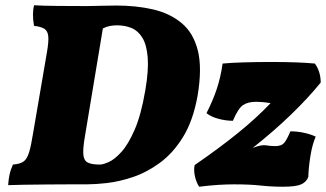

<svg xmlns="http://www.w3.org/2000/svg" viewBox="-20 -699 1236 728"><path d="M109 -679Q143 -677 200 -676.5Q257 -676 310 -676Q333 -676 360.5 -677Q388 -678 421 -678Q496 -678 559.5 -663.5Q623 -649 668 -612Q713 -575 730 -508Q747 -441 729 -335Q712 -241 674 -179.5Q636 -118 586 -81.5Q536 -45 483.5 -27.5Q431 -10 385 -5Q339 0 309 0Q283 0 241 0Q199 0 154 0.5Q109 1 70 1.5Q31 2 11 3Q12 -17 16 -36Q20 -55 29 -75Q55 -77 68.5 -86Q82 -95 90 -120.5Q98 -146 106 -197L158 -501Q165 -541 163 -561.5Q161 -582 148 -590Q135 -598 109 -601Q101 -646 109 -679ZM302 -182Q294 -136 296 -113Q298 -90 313 -82.5Q328 -75 359 -75Q370 -75 392 -84.5Q414 -94 440 -122.5Q466 -151 490.5 -207Q515 -263 531 -357Q544 -433 540 -481.5Q536 -530 519.5 -556.5Q503 -583 478 -593Q453 -603 424 -603Q410 -603 396.5 -600.5Q383 -598 370 -591ZM735 9Q724 -8 719 -31Q714 -54 718 -73Q811 -137 882 -194.5Q953 -252 1006 -308Q987 -311 974 -312Q961 -313 951 -313Q920 -313 901.5 -300.5Q883 -288 863 -241Q837 -241 808.5 -248.5Q780 -256 763 -270Q787 -317 802 -362Q817 -407 824 -458Q854 -461 903.5 -462.5Q953 -464 1006 -464Q1113 -464 1174 -458Q1196 -427 1196 -386Q1149 -328 1084.5 -265.5Q1020 -203 938 -138Q971 -151 988.5 -148Q1006 -145 1024 -145Q1048 -145 1058.5 -158.5Q1069 -172 1081 -201Q1107 -201 1132.5 -195.5Q1158 -190 1177 -181Q1164 -151 1157 -107.5Q1150 -64 1149 -28Q1142 -9 1122 0Q1102 9 1053 9Q1009 9 968 4.5Q927 0 867 0Q839 0 807.5 2Q776 4 735 9Z"/></svg>

Font: Vollkorn Black
Style: Italic
Weight: 900
Italic angle: -11°
Designer: Friedrich Althausen
Foundry: Friedrich Althausen
Version: Version 5.000; ttfautohint (v1.8.3)